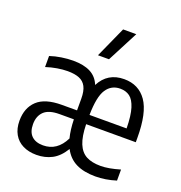

<svg xmlns="http://www.w3.org/2000/svg" viewBox="-144 -931 1000 1063"><g transform="rotate(20 356.0 -399.0)"><path d="M680 -245H387.5Q389 -173.5 406 -132Q423 -90.5 455.8 -72.8Q488.5 -55 541 -55Q587.5 -55 655 -75V-10Q593 9.5 533.5 9.5Q465.5 9.5 419.8 -13Q374 -35.5 348.5 -84.5Q317.5 -33.5 276.8 -12.2Q236 9 186 9Q140.5 9 106 -8Q71.5 -25 52.8 -58Q34 -91 34 -137.5Q34 -213 80 -256.2Q126 -299.5 224.5 -299.5H314V-367.5Q314 -413 300.5 -438.8Q287 -464.5 260.2 -475.2Q233.5 -486 191.5 -486Q163.5 -486 130.5 -480.5Q97.5 -475 65.5 -464.5V-529.5Q96.5 -540 132.5 -545.5Q168.5 -551 201 -551Q263.5 -551 303 -530.5Q342.5 -510 360 -466Q404 -551.5 501.5 -551.5Q587 -551.5 633.5 -485Q680 -418.5 680 -270.5ZM387.5 -299.5H606Q605 -375 591.5 -417.8Q578 -460.5 555 -477.5Q532 -494.5 498.5 -494.5Q446.5 -494.5 417.8 -451Q389 -407.5 387.5 -299.5ZM328 -139Q316 -185 314.5 -247H230Q167.5 -247 139.2 -219.8Q111 -192.5 111 -145Q111 -99 135 -76Q159 -53 202.5 -53Q285.5 -53 328 -139ZM318.5 -626 400.5 -808H478L383.5 -626Z"/></g></svg>

Font: Encode Sans Condensed
Style: Regular
Weight: 400
Width: 3
Designer: Multiple Designers
Foundry: Impallari Type
Version: Version 2.000